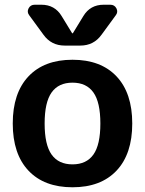

<svg xmlns="http://www.w3.org/2000/svg" viewBox="-20 -783 614 813"><path d="M375.5 -391.5Q346 -433 287 -433Q228 -433 198.5 -391.5Q169 -350 169 -260Q169 -170 198.5 -128.5Q228 -87 287 -87Q346 -87 375.5 -128.5Q405 -170 405 -260Q405 -350 375.5 -391.5ZM473.5 -60.5Q407 10 287 10Q167 10 100.5 -60.5Q34 -131 34 -260Q34 -389 100.5 -459.5Q167 -530 287 -530Q407 -530 473.5 -459.5Q540 -389 540 -260Q540 -131 473.5 -60.5ZM419 -763H447Q465 -763 473 -747.5Q481 -732 470 -718L410 -636Q377 -590 320 -590H254Q197 -590 164 -636L104 -718Q93 -732 101 -747.5Q109 -763 127 -763H155Q212 -763 241 -715L285 -643Q285 -642 287 -642Q289 -642 289 -643L333 -715Q362 -763 419 -763Z"/></svg>

Font: Rounded Mplus 1c Bold
Style: Bold
Weight: 700
Version: Version 1.059.20150529